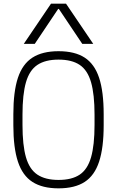

<svg xmlns="http://www.w3.org/2000/svg" viewBox="-20 -1020 640 1050"><path d="M300 10Q212 10 157.5 -25Q103 -60 78 -136Q53 -212 53 -335V-395Q53 -519 78 -594.5Q103 -670 157.5 -705Q212 -740 300 -740Q389 -740 443 -705Q497 -670 522 -594.5Q547 -519 547 -395V-335Q547 -212 522 -136Q497 -60 443 -25Q389 10 300 10ZM300 -36Q373 -36 416 -65Q459 -94 478 -160Q497 -226 497 -337V-393Q497 -504 478 -570Q459 -636 416 -665Q373 -694 300 -694Q228 -694 184.5 -665Q141 -636 122 -570Q103 -504 103 -393V-337Q103 -226 122 -160Q141 -94 184.5 -65Q228 -36 300 -36ZM110 -780 259 -1000H341L490 -780H430L302 -971H298L170 -780Z"/></svg>

Font: M PLUS Code Latin 60 Light
Style: Regular
Weight: 300
Width: 7
Monospace: yes
Designer: Coji Morishita
Foundry: UNDERFOREST DESIGN
Version: Version 1.005; ttfautohint (v1.8.3)